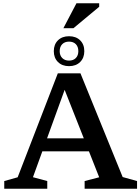

<svg xmlns="http://www.w3.org/2000/svg" viewBox="-20 -1154 858 1174"><path d="M210 -228.5V-308H565.5V-228.5ZM730 -71.5 818 -47V0H497.5V-47L586.5 -70L362.5 -637H387L181.5 -70.5L269 -47V0H6V-47L88 -70L333.5 -705.5H472ZM402 -932.5Q444.5 -932.5 470 -907.5Q495.5 -882.5 495.5 -841Q495.5 -800 470 -774.8Q444.5 -749.5 402 -749.5Q360 -749.5 334.5 -774.8Q309 -800 309 -841Q309 -882.5 334.5 -907.5Q360 -932.5 402 -932.5ZM402 -783.5Q428.5 -783.5 443.8 -799.2Q459 -815 459 -841Q459 -868 443.8 -883.8Q428.5 -899.5 402 -899.5Q376 -899.5 360.5 -883.8Q345 -868 345 -841Q345 -815 360.5 -799.2Q376 -783.5 402 -783.5ZM367.5 -981.5 447.5 -1134H586.5V-1112.5L429 -981.5Z"/></svg>

Font: Newsreader 9pt Medium
Style: Regular
Weight: 500
Designer: Hugues Gentile
Foundry: Production Type
Version: Version 1.003